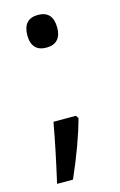

<svg xmlns="http://www.w3.org/2000/svg" viewBox="-108 -599 486 776"><g transform="rotate(-15 135.0 -211.0)"><path d="M195.3 -480.5Q195.3 -449.2 179.7 -431.6Q164.1 -414.1 132.8 -414.1Q101.6 -414.1 85.9 -431.6Q70.3 -449.2 70.3 -480.5Q70.3 -515.6 85.9 -533.2Q101.6 -550.8 132.8 -550.8Q164.1 -550.8 179.7 -533.2Q195.3 -515.6 195.3 -480.5ZM175.8 -117.2 183.6 -105.5Q156.2 -3.9 97.7 128.9H31.2Q62.5 -7.8 82 -117.2Z"/></g></svg>

Font: Droid Sans Fallback
Style: Regular
Weight: 400
Designer: Steve Matteson
Foundry: Ascender Corporation
Version: 3.00 (Khmer version)